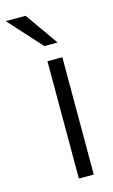

<svg xmlns="http://www.w3.org/2000/svg" viewBox="-182 -777 485 822"><g transform="rotate(-15 60.5 -366.0)"><path d="M61 -520H127V0H61ZM65 -586 -67 -732H21L124 -586Z"/></g></svg>

Font: Aspekta 300
Style: Regular
Weight: 300
Designer: Ivo Dolenc
Version: Version 2.000